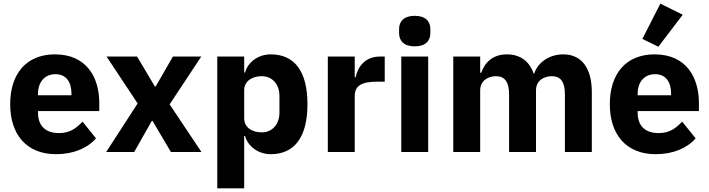

<svg xmlns="http://www.w3.org/2000/svg" viewBox="-20 -836 3900 1056"><path d="M288 12C384 12 461 -21 508 -75L434 -167C401 -133 367 -104 305 -104C226 -104 189 -148 189 -217V-225H526V-269C526 -411 456 -537 282 -537C124 -537 36 -429 36 -263C36 -95 127 12 288 12ZM285 -428C344 -428 373 -385 373 -321V-312H189V-320C189 -385 226 -428 285 -428Z M718 0 815 -171H819L920 0H1088L913 -262L1087 -525H931L836 -360H832L734 -525H566L737 -267L564 0Z M1175 200H1323V-88H1328C1343 -31 1401 12 1469 12C1602 12 1671 -85 1671 -263C1671 -441 1602 -537 1469 -537C1401 -537 1343 -495 1328 -437H1323V-525H1175ZM1420 -108C1364 -108 1323 -137 1323 -185V-340C1323 -388 1364 -417 1420 -417C1476 -417 1517 -374 1517 -308V-217C1517 -151 1476 -108 1420 -108Z M1931 0V-307C1931 -368 1973 -387 2059 -387H2096V-525H2070C1988 -525 1948 -469 1936 -411H1931V-525H1783V0Z M2261 -581C2321 -581 2347 -612 2347 -654V-676C2347 -718 2321 -749 2261 -749C2201 -749 2175 -718 2175 -676V-654C2175 -612 2201 -581 2261 -581ZM2187 0H2335V-525H2187Z M2621 0V-340C2621 -392 2665 -417 2708 -417C2756 -417 2780 -385 2780 -317V0H2928V-340C2928 -392 2971 -417 3015 -417C3064 -417 3087 -385 3087 -317V0H3235V-329C3235 -461 3179 -537 3078 -537C2998 -537 2937 -490 2918 -431H2915C2892 -500 2840 -537 2768 -537C2690 -537 2646 -492 2627 -436H2621V-525H2473V0Z M3735 -755 3612 -816 3513 -622 3601 -579ZM3586 12C3682 12 3759 -21 3806 -75L3732 -167C3699 -133 3665 -104 3603 -104C3524 -104 3487 -148 3487 -217V-225H3824V-269C3824 -411 3754 -537 3580 -537C3422 -537 3334 -429 3334 -263C3334 -95 3425 12 3586 12ZM3583 -428C3642 -428 3671 -385 3671 -321V-312H3487V-320C3487 -385 3524 -428 3583 -428Z"/></svg>

Font: LVC Sans
Style: Bold
Weight: 700
Designer: Mike Abbink, Paul van der Laan, Pieter van Rosmalen
Foundry: Bold Monday
Version: Version 3.0